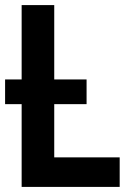

<svg xmlns="http://www.w3.org/2000/svg" viewBox="-20 -734 540 754"><path d="M450 -116H193V-325H320V-422H193V-714H65V-422H0V-325H65V0H450Z"/></svg>

Font: Noto Sans Mono UI Condensed
Style: Bold
Weight: 700
Width: 3
Designer: Monotype Design team
Foundry: Monotype Imaging Inc.
Version: 1.000